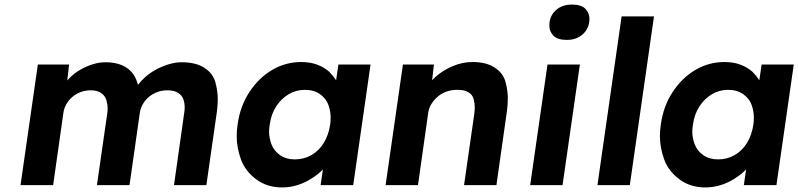

<svg xmlns="http://www.w3.org/2000/svg" viewBox="-20 -812 3501 842"><path d="M70 0 146 -529H283L275 -459Q280 -465 286 -471Q307 -492 333.5 -507Q360 -522 388 -530.5Q416 -539 443 -539Q484 -539 515 -526Q546 -513 565 -486Q578 -467 585 -440Q600 -459 618 -475Q641 -495 668 -509Q695 -523 723 -531Q751 -539 777 -539Q839 -539 876.5 -514.5Q914 -490 924.5 -451.5Q935 -413 935 -377Q935 -351 931 -321L885 0H743L787 -311Q790 -328 790 -341Q790 -358 784.5 -375.5Q779 -393 761.5 -404.5Q744 -416 714 -416Q691 -416 670.5 -408.5Q650 -401 633.5 -387.5Q617 -374 606.5 -355.5Q596 -337 593 -316L548 0H405L450 -312Q452 -325 452 -336Q452 -354 446.5 -373Q441 -392 423.5 -404Q406 -416 378 -416Q355 -416 334.5 -408.5Q314 -401 298 -387.5Q282 -374 271.5 -356Q261 -338 258 -317L213 0Z M1217 10Q1151 10 1103 -26Q1055 -62 1036.5 -113.5Q1018 -165 1018 -215Q1018 -239 1022 -266Q1033 -346 1073.5 -408Q1114 -470 1173 -505Q1232 -540 1301 -540Q1340 -540 1371 -528.5Q1402 -517 1424 -497Q1441 -480 1454 -460L1464 -529H1605L1529 0H1386L1396 -69Q1377 -49 1352 -33Q1323 -13 1288.5 -1.5Q1254 10 1217 10ZM1273 -113Q1313 -113 1346 -132Q1379 -151 1400 -185.5Q1421 -220 1428 -266Q1430 -281 1430 -296Q1430 -323 1420.5 -351Q1411 -379 1384 -398.5Q1357 -418 1317 -418Q1278 -418 1245.5 -398.5Q1213 -379 1191 -345Q1169 -311 1163 -266Q1160 -249 1160 -234Q1160 -208 1170.5 -179.5Q1181 -151 1207.5 -132Q1234 -113 1273 -113Z M1671 0 1747 -529H1883L1875 -460Q1882 -467 1890 -475Q1923 -504 1965.5 -522Q2008 -540 2052 -540Q2112 -540 2149 -516Q2186 -492 2196.5 -454Q2207 -416 2207 -380Q2207 -354 2203 -324L2157 0H2015L2060 -313Q2062 -329 2062 -342Q2062 -359 2057 -378Q2052 -397 2034 -407.5Q2016 -418 1989 -418Q1987 -418 1984 -418Q1960 -418 1938.5 -410.5Q1917 -403 1900.5 -389Q1884 -375 1872.5 -357Q1861 -339 1858 -318L1813 0Z M2466 -637Q2425 -637 2407 -655.5Q2389 -674 2389 -701Q2389 -708 2390 -715Q2395 -749 2421.5 -770.5Q2448 -792 2488 -792Q2529 -792 2547 -773.5Q2565 -755 2565 -729Q2565 -722 2564 -715Q2559 -681 2532.5 -659Q2506 -637 2466 -637ZM2305 0 2381 -529H2523L2447 0Z M2600 0 2706 -740H2848L2742 0Z M3073 10Q3007 10 2959 -26Q2911 -62 2892.5 -113.5Q2874 -165 2874 -215Q2874 -239 2878 -266Q2889 -346 2929.5 -408Q2970 -470 3029 -505Q3088 -540 3157 -540Q3196 -540 3227 -528.5Q3258 -517 3280 -497Q3297 -480 3310 -460L3320 -529H3461L3385 0H3242L3252 -69Q3233 -49 3208 -33Q3179 -13 3144.5 -1.5Q3110 10 3073 10ZM3129 -113Q3169 -113 3202 -132Q3235 -151 3256 -185.5Q3277 -220 3284 -266Q3286 -281 3286 -296Q3286 -323 3276.5 -351Q3267 -379 3240 -398.5Q3213 -418 3173 -418Q3134 -418 3101.5 -398.5Q3069 -379 3047 -345Q3025 -311 3019 -266Q3016 -249 3016 -234Q3016 -208 3026.5 -179.5Q3037 -151 3063.5 -132Q3090 -113 3129 -113Z"/></svg>

Font: Lexend SemBd
Style: Italic
Weight: 600
Italic angle: -8.13011°
Designer: Bonnie Shaver-Troup, Thomas Jockin
Foundry: Lexend
Version: Version 1.007